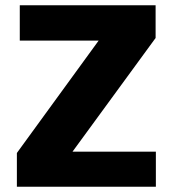

<svg xmlns="http://www.w3.org/2000/svg" viewBox="-20 -708 654 728"><path d="M44 0V-128L354 -554H55V-688H570V-564L255 -133H571V0Z"/></svg>

Font: Saira Thin
Style: Bold
Weight: 700
Version: Version 1.101